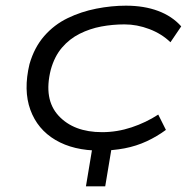

<svg xmlns="http://www.w3.org/2000/svg" viewBox="-20 -523 665 677"><path d="M283 134 311 -34H379L351 134ZM332 8Q239 8 175.5 -29.5Q112 -67 87 -136Q62 -205 84 -297Q101 -356 136 -396Q171 -436 218.5 -459Q266 -482 319.5 -492.5Q373 -503 424 -503Q488 -503 537.5 -484.5Q587 -466 619 -430L581 -374Q550 -404 506.5 -420.5Q463 -437 419 -437Q377 -437 337 -429.5Q297 -422 261 -404Q225 -386 198.5 -355Q172 -324 159 -277Q133 -173 186.5 -115Q240 -57 340 -57Q393 -57 444 -74Q495 -91 538 -119L565 -65Q534 -42 497.5 -25Q461 -8 419.5 0Q378 8 332 8Z"/></svg>

Font: Nunito Sans 7pt Expanded Light
Style: Italic
Weight: 300
Width: 7
Italic angle: -9°
Designer: Vernon Adams
Foundry: Vernon Adams
Version: Version 3.101;gftools[0.9.27]